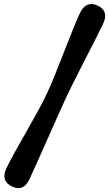

<svg xmlns="http://www.w3.org/2000/svg" viewBox="-20 -789 552 968"><path d="M307.5 -284.5Q289 -244.5 265 -190.2Q241 -136 215.5 -78.8Q190 -21.5 167.2 29.5Q144.5 80.5 128.5 114.5Q99 178.5 41 151.5Q-17.5 123.5 12 60Q28 26 55.2 -22.8Q82.5 -71.5 113.5 -126Q144.5 -180.5 173 -232.5Q201.5 -284.5 220 -325Q238.5 -365 260.2 -419.5Q282 -474 304.5 -531.5Q327 -589 347.5 -640Q368 -691 383.5 -724Q398 -754.5 420.5 -764.5Q443 -774.5 472 -761Q530 -734 500 -669.5Q484.5 -636.5 459.5 -587.5Q434.5 -538.5 406.2 -483.5Q378 -428.5 351.8 -376.2Q325.5 -324 307.5 -284.5Z"/></svg>

Font: Fraunces 9pt SuperSoft Black
Style: Regular
Weight: 900
Version: Version 1.000;[b76b70a41]